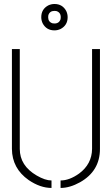

<svg xmlns="http://www.w3.org/2000/svg" viewBox="-20 -927 555 952"><path d="M184.6 -841.8Q184.6 -881.8 219.7 -900.4Q234.4 -907.2 250 -907.2Q290 -907.2 308.6 -872.1Q315.4 -857.4 315.4 -841.8Q315.4 -801.8 280.3 -783.2Q265.6 -776.4 250 -776.4Q210 -776.4 191.4 -811.5Q184.6 -826.2 184.6 -841.8ZM218.8 -841.8Q218.8 -818.4 240.2 -811.5Q246.1 -810.5 250 -810.5Q273.4 -810.5 280.3 -832Q281.2 -837.9 281.2 -841.8Q281.2 -865.2 259.8 -872.1Q253.9 -873 250 -873Q226.6 -873 219.7 -851.6Q218.8 -845.7 218.8 -841.8ZM39.1 -188.5V-683.6H78.1V-188.5Q78.1 -105.5 162.1 -56.6Q204.1 -32.2 235.4 -32.2V4.9Q179.7 4.9 122.1 -34.2Q40 -91.8 39.1 -188.5ZM280.3 4.9V-32.2Q324.2 -32.2 372.1 -66.4Q435.5 -113.3 436.5 -188.5V-683.6H475.6V-188.5Q475.6 -79.1 377 -23.4Q326.2 4.9 280.3 4.9Z"/></svg>

Font: Post No Bills Colombo Light
Style: Regular
Weight: 300
Designer: Kosala Senevirathne, Siva Puranthara, Lasantha Premarathna, Tharique Azeez
Foundry: Mooniak
Version: Version 1.220 ; ttfautohint (v1.6)